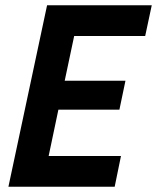

<svg xmlns="http://www.w3.org/2000/svg" viewBox="-20 -710 597 730"><path d="M12 0 159 -690H557L532 -573H262L226 -403H457L434 -293H202L165 -117H440L416 0Z"/></svg>

Font: Radio Canada Condensed SemiBold
Style: Italic
Weight: 600
Width: 3
Italic angle: -12°
Designer: Charles Daoud, Etienne Aubert Bonn, Alexandre Saumier Demers, Jacques Le Bailly
Foundry: Radio-Canada
Version: Version 2.104; ttfautohint (v1.8.4.7-5d5b);gftools[0.9.28.de